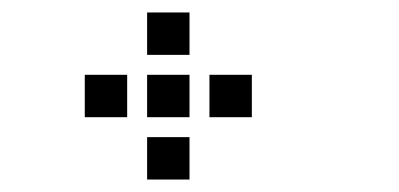

<svg xmlns="http://www.w3.org/2000/svg" viewBox="-20 -204 640 308"><path d="M217 -184Q216 -184 216 -184Q216 -184 216 -183V-117Q216 -116 216 -116Q216 -116 217 -116H283Q284 -116 284 -116Q284 -116 284 -117V-183Q284 -184 284 -184Q284 -184 283 -184ZM117 -84Q116 -84 116 -84Q116 -84 116 -83V-17Q116 -16 116 -16Q116 -16 117 -16H183Q184 -16 184 -16Q184 -16 184 -17V-83Q184 -84 184 -84Q184 -84 183 -84ZM217 -84Q216 -84 216 -84Q216 -84 216 -83V-17Q216 -16 216 -16Q216 -16 217 -16H283Q284 -16 284 -16Q284 -16 284 -17V-83Q284 -84 284 -84Q284 -84 283 -84ZM317 -84Q316 -84 316 -84Q316 -84 316 -83V-17Q316 -16 316 -16Q316 -16 317 -16H383Q384 -16 384 -16Q384 -16 384 -17V-83Q384 -84 384 -84Q384 -84 383 -84ZM217 16Q216 16 216 16Q216 16 216 17V83Q216 84 216 84Q216 84 217 84H283Q284 84 284 84Q284 84 284 83V17Q284 16 284 16Q284 16 283 16Z"/></svg>

Font: Doto SemiBold
Style: Regular
Weight: 600
Monospace: yes
Version: Version 1.000